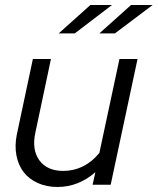

<svg xmlns="http://www.w3.org/2000/svg" viewBox="-20 -736 628 765"><path d="M183 -501 121 -208Q106 -139 137 -97Q168 -55 232 -55Q274 -55 311 -73.5Q348 -92 376 -127L456 -501H528L421 0H349L360 -50Q327 -21 289 -6Q251 9 209 9Q165 9 130 -7Q95 -23 74 -50.5Q53 -78 45.5 -116.5Q38 -155 47 -200L111 -501ZM340 -716H426L278 -603H214ZM502 -716H588L438 -603H376Z"/></svg>

Font: Red Hat Display
Style: Italic
Weight: 400
Italic angle: -12°
Designer: Pentagram / MCKL
Foundry: Pentagram / MCKL
Version: Version 1.003; Red Hat Display Italic